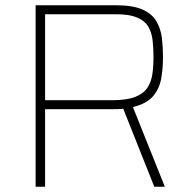

<svg xmlns="http://www.w3.org/2000/svg" viewBox="-20 -708 725 728"><path d="M115 0V-688H421Q485 -688 521 -671.5Q557 -655 573.5 -626.5Q590 -598 594 -563Q598 -528 598 -491Q598 -450 591.5 -411.5Q585 -373 561 -344Q537 -315 484 -302L605 0H565L444 -304L459 -298Q452 -296 440.5 -295Q429 -294 406 -294H151V0ZM151 -328H404Q459 -328 491 -340Q523 -352 538 -374Q553 -396 557.5 -425.5Q562 -455 562 -491Q562 -527 558.5 -556.5Q555 -586 541.5 -608Q528 -630 499 -642Q470 -654 419 -654H151Z"/></svg>

Font: Saira Thin
Style: Regular
Weight: 100
Designer: Hector Gatti with collaboration of the Omnibus-Type team
Foundry: Omnibus-Type
Version: Version 1.101